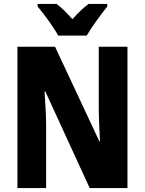

<svg xmlns="http://www.w3.org/2000/svg" viewBox="-20 -950 732 970"><path d="M274 -770H418C442 -812 492 -880 522 -917V-930H427C401 -910 376 -887 346 -853C317 -885 292 -911 266 -930H170V-917C201 -881 253 -810 274 -770ZM624 0V-714H479V-406C479 -361 482 -297 485 -236H482L258 -714H68V0H213V-311C213 -357 210 -422 205 -488H209L433 0Z"/></svg>

Font: Noto Sans Georgian Condensed ExtraBold
Style: Regular
Weight: 800
Width: 3
Designer: Monotype Design Team, Akaki Razmadze
Foundry: Google LLC
Version: Version 2.005